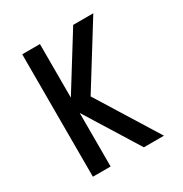

<svg xmlns="http://www.w3.org/2000/svg" viewBox="-158 -790 866 910"><g transform="rotate(-30 275.0 -335.0)"><path d="M369 0 187 -293V0H90V-670H187V-377L369 -670H479L271 -335L479 0Z"/></g></svg>

Font: Lode Dark Term
Style: Bold
Weight: 700
Monospace: yes
Designer: Belleve Invis
Foundry: Belleve Invis
Version: Version 29.2.0